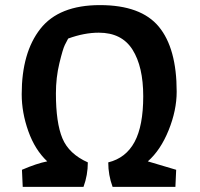

<svg xmlns="http://www.w3.org/2000/svg" viewBox="-20 -732 782 752"><path d="M367 -604Q310 -604 247 -581Q242 -572 234 -556Q226 -540 212.5 -484Q199 -428 199 -366Q199 -251 224.5 -190Q250 -129 324 -96Q324 -46 307 0H69L66 -67Q124 -92 165 -100Q117 -145 91 -218Q65 -291 65 -363Q65 -526 138 -619Q211 -712 371.5 -712Q532 -712 602 -627.5Q672 -543 672 -373Q672 -300 640.5 -222Q609 -144 559 -100L670 -67L667 0H421Q404 -46 404 -96Q473 -113 507 -176Q541 -239 541 -355Q541 -471 499 -537.5Q457 -604 367 -604Z"/></svg>

Font: Inika
Style: Bold
Weight: 700
Version: Version 1.001